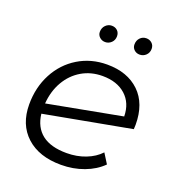

<svg xmlns="http://www.w3.org/2000/svg" viewBox="-131 -822 861 933"><g transform="rotate(20 300.0 -355.0)"><path d="M562 -302 561 -279 113 -196Q121 -128 166 -93Q211 -58 293 -58Q346 -58 391 -75.5Q436 -93 465 -124L497 -73Q460 -36 405 -15.5Q350 5 287 5Q173 5 107.5 -55Q42 -115 42 -219Q42 -307 79.5 -378Q117 -449 183.5 -489.5Q250 -530 333 -530Q438 -530 500 -470.5Q562 -411 562 -302ZM113 -249 496 -321Q495 -390 450.5 -430Q406 -470 331 -470Q271 -470 223.5 -442Q176 -414 147 -364Q118 -314 113 -249ZM244 -667Q244 -688 257.5 -701.5Q271 -715 289 -715Q307 -715 318.5 -704Q330 -693 330 -675Q330 -655 316.5 -642Q303 -629 285 -629Q268 -629 256 -640Q244 -651 244 -667ZM423 -667Q423 -688 436 -701.5Q449 -715 468 -715Q485 -715 497 -704Q509 -693 509 -675Q509 -655 495.5 -642Q482 -629 463 -629Q446 -629 434.5 -640Q423 -651 423 -667Z"/></g></svg>

Font: Montserrat Alternates
Style: Italic
Weight: 400
Italic angle: -11.3°
Designer: Julieta Ulanovsky
Foundry: Julieta Ulanovsky
Version: Version 7.200